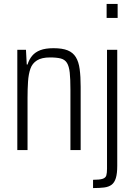

<svg xmlns="http://www.w3.org/2000/svg" viewBox="-20 -763 688 976"><path d="M68 0V-510H112L116 -435H120Q128 -461 143.5 -479.5Q159 -498 185 -508Q211 -518 252 -518Q297 -518 324 -507Q351 -496 365.5 -472.5Q380 -449 385 -411.5Q390 -374 390 -322V0H338V-308Q338 -362 334.5 -394Q331 -426 320.5 -443Q310 -460 289.5 -465.5Q269 -471 234 -471Q192 -471 168 -456Q144 -441 134.5 -413.5Q125 -386 122.5 -348Q120 -310 120 -265V0ZM522 -672V-743H578V-672ZM453 193V151Q486 151 501.5 146Q517 141 520.5 128.5Q524 116 524 95V-510H576V80Q576 119 569 142Q562 165 547.5 176Q533 187 510 190Q487 193 453 193Z"/></svg>

Font: Saira Condensed Light
Style: Regular
Weight: 300
Width: 3
Designer: Hector Gatti with collaboration of the Omnibus-Type team
Foundry: Omnibus-Type
Version: Version 1.101